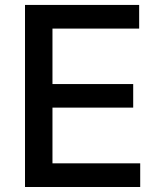

<svg xmlns="http://www.w3.org/2000/svg" viewBox="-20 -747 643 767"><path d="M535.9 -727.3V-632.8H189.6V-411.2H512.1V-317.1H189.6V-94.5H540.1V0H79.9V-727.3Z"/></svg>

Font: Inter P Medium
Style: Regular
Weight: 500
Designer: Rasmus Andersson
Foundry: rsms
Version: Version 3.018;git-588b23468